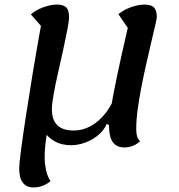

<svg xmlns="http://www.w3.org/2000/svg" viewBox="-20 -620 782 840"><path d="M126 200Q96 200 80 179.5Q64 159 64 117Q64 97 71.5 39.5Q79 -18 92 -103.5Q105 -189 122 -292.5Q139 -396 159 -507L115 -557Q138 -577 170.5 -588.5Q203 -600 230 -600Q258 -600 270 -587.5Q282 -575 282 -545Q282 -528 274.5 -489Q267 -450 256 -400Q245 -350 233.5 -299.5Q222 -249 214.5 -207Q207 -165 207 -142Q207 -49 302 -49Q361 -49 411 -92.5Q461 -136 489 -212L482 -60L447 -78Q434 -47 403 -23.5Q372 0 333 10Q294 20 254.5 11.5Q215 3 184 -30Q171 55 177.5 102Q184 149 201 172Q187 185 167.5 192.5Q148 200 126 200ZM524 25Q490 25 473.5 2Q457 -21 457 -70Q457 -97 465.5 -149Q474 -201 492 -287Q510 -373 539 -498L498 -558Q512 -570 531.5 -579.5Q551 -589 572 -594.5Q593 -600 611 -600Q641 -600 653.5 -587.5Q666 -575 666 -545Q666 -538 659.5 -510.5Q653 -483 643 -440.5Q633 -398 621.5 -347.5Q610 -297 599.5 -244Q589 -191 582.5 -142.5Q576 -94 576 -55Q576 -17 593 -2Q563 25 524 25Z"/></svg>

Font: Lemonada
Style: Regular
Weight: 400
Designer: Mohamed Gaber (Arabic), Eduardo Tunni (Latin)
Foundry: Kief Type Foundry
Version: Version 4.005